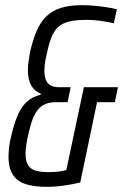

<svg xmlns="http://www.w3.org/2000/svg" viewBox="-20 -716 477 744"><path d="M164 8Q121 8 92 1Q63 -6 46 -20.5Q29 -35 21 -56.5Q13 -78 13 -107Q13 -123 15 -142.5Q17 -162 22 -183Q35 -240 50.5 -273.5Q66 -307 87 -324.5Q108 -342 138 -349V-353Q113 -363 100.5 -385.5Q88 -408 88 -446Q88 -457 90.5 -476Q93 -495 97 -516Q107 -561 121.5 -595Q136 -629 158.5 -651.5Q181 -674 215 -685Q249 -696 297 -696Q318 -696 342 -694Q366 -692 390 -688.5Q414 -685 433 -680L421 -626Q406 -629 387 -632.5Q368 -636 349.5 -637.5Q331 -639 316 -639Q274 -639 247.5 -632.5Q221 -626 205 -611Q189 -596 179 -570.5Q169 -545 161 -506Q156 -487 154 -470.5Q152 -454 152 -440Q152 -423 157 -408.5Q162 -394 174.5 -386Q187 -378 209 -378H254L242 -320H196Q170 -320 152 -311Q134 -302 122 -284.5Q110 -267 102 -241.5Q94 -216 87 -183Q83 -164 81 -148Q79 -132 79 -120Q79 -91 89 -75.5Q99 -60 119 -54.5Q139 -49 168 -49Q183 -49 201.5 -50.5Q220 -52 237 -57L305 -378H437L425 -320H356L291 -9Q271 -4 248 0Q225 4 203.5 6Q182 8 164 8Z"/></svg>

Font: Saira ExtraCondensed
Style: Italic
Weight: 400
Width: 2
Italic angle: -12°
Designer: Hector Gatti with collaboration of the Omnibus-Type team
Foundry: Omnibus-Type
Version: Version 1.101